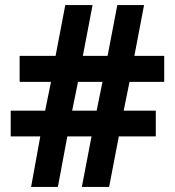

<svg xmlns="http://www.w3.org/2000/svg" viewBox="-20 -733 686 753"><path d="M488 -412H624V-514H507L545 -713H440L402 -514H305L343 -713H236L198 -514H57V-412H180L157 -299H22V-198H138L102 0H207L244 -198H339L301 0H408L446 -198H591V-299H465ZM263 -299 286 -412H382L359 -299Z"/></svg>

Font: Noto Traditional Nushu
Style: Bold
Weight: 700
Designer: LIU Zhao
Foundry: LiuZhao Studio
Version: Version 2.003